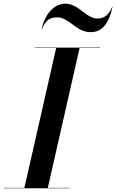

<svg xmlns="http://www.w3.org/2000/svg" viewBox="-61 -1004 620 1024"><path d="M244 -911.5C307 -911.5 345.5 -832.5 422.5 -832.5C479 -832.5 519 -872 539 -967H537C517 -920 494 -905.5 456 -905.5C400 -905.5 357.5 -984.5 287.5 -984.5C231 -984.5 181 -935 161 -850H163C183 -897 206 -911.5 244 -911.5ZM-41 -2V0H309V-2H194L363.5 -748H474V-750H124V-748H238.5L69 -2Z"/></svg>

Font: Bodoni* 96pt Medium
Style: Italic
Weight: 500
Italic angle: -13°
Version: Version 2.3